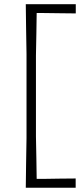

<svg xmlns="http://www.w3.org/2000/svg" viewBox="-20 -782 394 916"><path d="M103 113.5Q104 53.5 104.5 -2.2Q105 -58 106.5 -123.5V-524Q105 -590 104.5 -645.8Q104 -701.5 103 -762H341.5V-718Q308 -718 268.8 -718.8Q229.5 -719.5 177.5 -720H155Q154.5 -670 153.5 -621.8Q152.5 -573.5 151.5 -517.5V-131Q152.5 -75 153.5 -26.5Q154.5 22 155 71.5H181.5Q225.5 71 265 70.2Q304.5 69.5 341 69.5V113.5Z"/></svg>

Font: Commissioner Loud ExtraLight
Style: Regular
Weight: 200
Designer: Kostas Bartsokas
Foundry: Kostas Bartsokas
Version: Version 1.000; ttfautohint (v1.8.3)